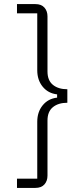

<svg xmlns="http://www.w3.org/2000/svg" viewBox="-20 -780 372 938"><path d="M153 -760Q182 -760 197 -743Q212 -726 212 -700V-431Q212 -387 238.5 -365.5Q265 -344 309 -344V-278Q265 -278 238.5 -256.5Q212 -235 212 -191V78Q212 104 197 121Q182 138 153 138H63V93H162V-185Q162 -233 188.5 -265.5Q215 -298 259 -303V-319Q215 -324 188.5 -356.5Q162 -389 162 -437V-715H63V-760Z"/></svg>

Font: IBM Plex Sans KR Light
Style: Regular
Weight: 300
Designer: Mike Abbink; Paul van der Laan; Pieter van Rosmalen; Wujin Sim; Chorong Kim; Dohee Lee;
Foundry: Sandoll Inc.
Version: Version 1.001